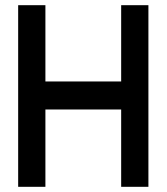

<svg xmlns="http://www.w3.org/2000/svg" viewBox="-20 -720 642 740"><path d="M447 0V-298H155V0H50V-700H155V-406H447V-700H552V0Z"/></svg>

Font: Turret Road ExtraBold
Style: Regular
Weight: 800
Designer: Noponies
Foundry: Noponies
Version: Version 1.001; ttfautohint (v1.8)